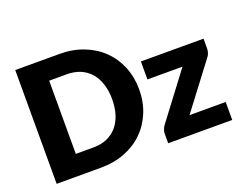

<svg xmlns="http://www.w3.org/2000/svg" viewBox="-113 -942 1454 1155"><g transform="rotate(-20 614.0 -364.0)"><path d="M70.5 0ZM731.5 -364.5Q731.5 -285.5 704.2 -218.8Q677 -152 627.5 -103.2Q578 -54.5 508.2 -27.2Q438.5 0 353.5 0H70.5V-728.5H353.5Q438.5 -728.5 508.2 -701Q578 -673.5 627.5 -625Q677 -576.5 704.2 -509.8Q731.5 -443 731.5 -364.5ZM558.5 -364.5Q558.5 -418.5 544.5 -462Q530.5 -505.5 504.2 -535.8Q478 -566 440 -582.2Q402 -598.5 353.5 -598.5H240.5V-130H353.5Q402 -130 440 -146.2Q478 -162.5 504.2 -192.8Q530.5 -223 544.5 -266.5Q558.5 -310 558.5 -364.5ZM1199.5 -456.5Q1199.5 -440.5 1194 -425.5Q1188.5 -410.5 1179.5 -401L963 -115H1194.5V0H784.5V-63Q784.5 -72.5 789.5 -87Q794.5 -101.5 804.5 -114L1023 -403.5H798.5V-518.5H1199.5Z"/></g></svg>

Font: Lato Black
Style: Regular
Weight: 900
Designer: Lukasz Dziedzic
Foundry: tyPoland Lukasz Dziedzic
Version: Version 2.007; 2014-02-27